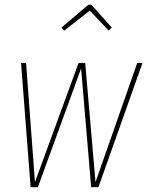

<svg xmlns="http://www.w3.org/2000/svg" viewBox="-20 -782 615 802"><path d="M248 -653.8 236.8 -667 349.1 -762.2H361.8L446.8 -667L434.1 -653.8L355 -737.8ZM575.2 -519 391.1 0H360.8L318.8 -496.1L138.2 0H107.9L67.9 -519H88.9L126 -21L308.1 -519H335.9L378.9 -21L553.2 -519Z"/></svg>

Font: Fira Sans Compressed Thin
Style: Italic
Weight: 100
Width: 3
Italic angle: -8°
Designer: Carrois Corporate & Edenspiekermann AG
Foundry: Carrois Corporate GbR & Edenspiekermann AG
Version: Version 4.203;PS 004.203;hotconv 1.0.88;makeotf.lib2.5.64775